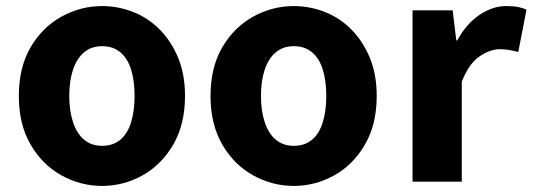

<svg xmlns="http://www.w3.org/2000/svg" viewBox="-20 -598 1753 632"><path d="M316 14Q245 14 182 -21Q119 -56 80.5 -122.5Q42 -189 42 -282Q42 -376 80.5 -442Q119 -508 182 -543Q245 -578 316 -578Q369 -578 418.5 -558.5Q468 -539 506 -500.5Q544 -462 566.5 -407.5Q589 -353 589 -282Q589 -189 550.5 -122.5Q512 -56 449.5 -21Q387 14 316 14ZM316 -118Q352 -118 376 -138Q400 -158 411.5 -195.5Q423 -233 423 -282Q423 -332 411.5 -369Q400 -406 376 -426Q352 -446 316 -446Q281 -446 257 -426Q233 -406 220.5 -369Q208 -332 208 -282Q208 -233 220.5 -195.5Q233 -158 257 -138Q281 -118 316 -118Z M947 14Q876 14 813 -21Q750 -56 711.5 -122.5Q673 -189 673 -282Q673 -376 711.5 -442Q750 -508 813 -543Q876 -578 947 -578Q1000 -578 1049.5 -558.5Q1099 -539 1137 -500.5Q1175 -462 1197.5 -407.5Q1220 -353 1220 -282Q1220 -189 1181.5 -122.5Q1143 -56 1080.5 -21Q1018 14 947 14ZM947 -118Q983 -118 1007 -138Q1031 -158 1042.5 -195.5Q1054 -233 1054 -282Q1054 -332 1042.5 -369Q1031 -406 1007 -426Q983 -446 947 -446Q912 -446 888 -426Q864 -406 851.5 -369Q839 -332 839 -282Q839 -233 851.5 -195.5Q864 -158 888 -138Q912 -118 947 -118Z M1338 0V-564H1470L1482 -465H1485Q1516 -521 1559 -549.5Q1602 -578 1646 -578Q1670 -578 1685.5 -575Q1701 -572 1713 -566L1686 -427Q1670 -431 1656.5 -433.5Q1643 -436 1625 -436Q1593 -436 1558 -412Q1523 -388 1500 -329V0Z"/></svg>

Font: Noto Sans SC Thin ExtraBold
Style: Regular
Weight: 800
Version: Version 2.004-H2;hotconv 1.0.118;makeotfexe 2.5.65603